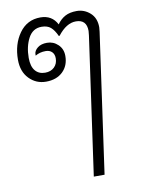

<svg xmlns="http://www.w3.org/2000/svg" viewBox="-87 -636 673 896"><g transform="rotate(-10 250.0 -187.5)"><path d="M376 -453Q378 -467 378 -474Q378 -528 327 -528Q282 -528 241 -475H237Q224 -504 208 -517.5Q192 -531 165 -531Q123 -531 102 -491.5Q81 -452 81 -398Q81 -358 98 -337.5Q115 -317 145 -317Q172 -317 188.5 -333Q205 -349 205 -375Q205 -394 194 -405Q183 -416 164 -416Q136 -416 115 -403V-411Q116 -427 132.5 -440Q149 -453 177 -453Q207 -453 229 -432Q251 -411 251 -378Q251 -332 221.5 -303.5Q192 -275 142 -275Q95 -275 62.5 -308.5Q30 -342 30 -398Q30 -472 67 -523.5Q104 -575 167 -575Q222 -575 246 -528Q262 -551 284 -563Q306 -575 339 -575Q375 -575 402.5 -550.5Q430 -526 430 -482Q430 -475 428 -461L335 200H284Z"/></g></svg>

Font: Krub Light
Style: Italic
Weight: 300
Italic angle: -8°
Designer: Ekaluck Peanpanawate
Foundry: Cadson Demak Co.,Ltd.
Version: Version 1.000; ttfautohint (v1.6)